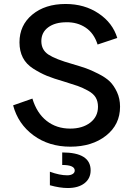

<svg xmlns="http://www.w3.org/2000/svg" viewBox="-20 -729 670 966"><path d="M310 -709Q405 -709 476 -661.5Q547 -614 570 -538L471 -505Q453 -562 411 -590Q369 -618 314 -617Q257 -617 222.5 -591.5Q188 -566 188 -522Q188 -478 223.5 -454.5Q259 -431 344 -407Q388 -394 412.5 -385.5Q437 -377 474.5 -358Q512 -339 532.5 -319Q553 -299 568.5 -266Q584 -233 584 -192Q584 -102 513.5 -46.5Q443 9 334 9Q226 9 148.5 -48Q71 -105 46 -199L143 -233Q165 -160 214.5 -121Q264 -82 333 -82Q395 -82 434 -112Q473 -142 473 -192Q473 -219 461.5 -238.5Q450 -258 422.5 -273Q395 -288 371 -296.5Q347 -305 301 -319Q249 -334 216 -347.5Q183 -361 147.5 -383.5Q112 -406 95 -439Q78 -472 78 -516Q78 -602 142.5 -655.5Q207 -709 310 -709ZM231 203V135Q280 153 318 153Q335 153 345.5 146.5Q356 140 356 129Q356 101 293 101V38Q436 38 436 128Q436 169 405 193Q374 217 321 217Q281 217 231 203Z"/></svg>

Font: LT Superior Semi-bold
Style: Regular
Weight: 600
Designer: Daniel Lyons
Foundry: LyonsType
Version: Version 1.0